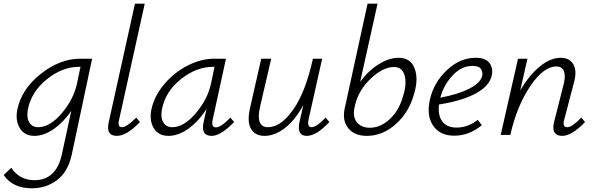

<svg xmlns="http://www.w3.org/2000/svg" viewBox="-68 -731 3216 1040"><path d="M366 -413H431L321 105Q301 199 241.5 244Q182 289 105 289Q1 289 -48 217L-7 178Q38 245 119 245Q238 245 268 101L318 -130Q276 -69 223 -32Q170 5 118 5Q65 5 39.5 -36.5Q14 -78 26 -138Q49 -249 153 -331Q257 -413 366 -413ZM139 -42Q202 -42 266 -117Q330 -192 349 -278L368 -369H360Q269 -369 185 -301Q101 -233 83 -138Q75 -94 90.5 -68Q106 -42 139 -42Z M565 5Q504 5 521 -69L663 -711H716L577 -82Q567 -42 593 -42Q618 -42 670 -94L690 -70Q618 5 565 5Z M1180 -94 1200 -70Q1127 5 1079 5Q1018 5 1035 -70L1051 -142Q1010 -76 954.5 -35.5Q899 5 845 5Q790 5 765 -36.5Q740 -78 752 -138Q768 -212 822.5 -276Q877 -340 949.5 -376.5Q1022 -413 1092 -413H1156L1084 -83Q1075 -41 1102 -41Q1129 -41 1180 -94ZM865 -42Q928 -42 992 -117Q1056 -192 1075 -278L1094 -369H1086Q995 -369 911 -301.5Q827 -234 809 -138Q801 -94 816.5 -68Q832 -42 865 -42Z M1696 -94 1716 -70Q1646 5 1594 5Q1539 5 1554 -69L1575 -162Q1529 -78 1474 -36.5Q1419 5 1365 5Q1314 5 1291.5 -33Q1269 -71 1287 -149L1347 -413H1401L1341 -154Q1315 -42 1384 -42Q1453 -42 1520 -137Q1587 -232 1627 -413H1677L1603 -82Q1595 -42 1620 -42Q1646 -42 1696 -94Z M2092 -418Q2155 -418 2177 -362.5Q2199 -307 2177 -230Q2151 -127 2078.5 -61Q2006 5 1919 5Q1852 5 1818.5 -36.5Q1785 -78 1799 -143L1923 -711H1977L1883 -288Q1926 -347 1982.5 -382.5Q2039 -418 2092 -418ZM2117 -216Q2136 -277 2123.5 -322.5Q2111 -368 2066 -368Q2007 -368 1941.5 -306.5Q1876 -245 1856 -165L1853 -151Q1841 -99 1865 -69Q1889 -39 1935 -39Q1994 -39 2045 -87.5Q2096 -136 2117 -216Z M2509 -418Q2562 -418 2583 -390Q2604 -362 2596 -323Q2583 -264 2507.5 -224Q2432 -184 2310 -165Q2303 -107 2327.5 -73.5Q2352 -40 2405 -40Q2467 -40 2520 -82L2542 -53Q2473 4 2393 4Q2315 4 2278 -50.5Q2241 -105 2261 -193Q2282 -285 2353 -351.5Q2424 -418 2509 -418ZM2544 -321Q2548 -339 2537.5 -356.5Q2527 -374 2491 -374Q2432 -374 2384 -323Q2336 -272 2317 -202Q2415 -220 2475.5 -251.5Q2536 -283 2544 -321Z M3081 -94 3101 -70Q3029 5 2977 5Q2948 5 2936 -13.5Q2924 -32 2933 -69L2987 -282Q2996 -322 2986 -346.5Q2976 -371 2946 -371Q2876 -371 2804 -264Q2732 -157 2697 -3L2696 0H2644L2738 -413H2789L2750 -241Q2799 -325 2856.5 -371.5Q2914 -418 2970 -418Q3016 -418 3037 -383.5Q3058 -349 3042 -288L2988 -82Q2977 -42 3005 -42Q3031 -42 3081 -94Z"/></svg>

Font: EauTestInfant Semilight
Style: Italic
Weight: 300
Italic angle: -12°
Designer: Christian Thalmann (Catharsis Fonts)
Version: Version 0.001;PS 000.001;hotconv 1.0.88;makeotf.lib2.5.64775